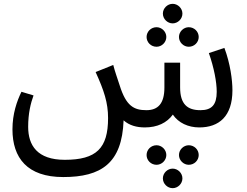

<svg xmlns="http://www.w3.org/2000/svg" viewBox="-20 -665 1288 1002"><path d="M45 10C45 159 122 259 310 259C508 259 617 187 625 -37C655 -10 694 0 736 0C801 0 851 -24 882 -67C911 -24 962 0 1020 0C1122 0 1193 -57 1193 -194C1193 -246 1182 -333 1151 -415L1070 -388C1097 -311 1111 -237 1111 -186C1111 -118 1085 -90 1026 -90C959 -90 920 -120 920 -209V-338H838V-208C838 -124 804 -90 744 -90C678 -90 638 -113 605 -218C594 -253 580 -290 571 -326L479 -289C523 -192 544 -129 544 -49C544 109 483 169 318 169C174 169 127 93 127 -3C127 -73 140 -126 155 -167L92 -186C68 -137 45 -71 45 10ZM797 -421C824 -421 848 -444 848 -472C848 -500 824 -523 797 -523C768 -523 745 -500 745 -472C745 -444 768 -421 797 -421ZM797 195C824 195 848 172 848 144C848 116 824 93 797 93C768 93 745 116 745 144C745 172 768 195 797 195ZM965 195C994 195 1017 172 1017 144C1017 116 994 93 965 93C938 93 914 116 914 144C914 172 938 195 965 195ZM965 -421C994 -421 1017 -444 1017 -472C1017 -500 994 -523 965 -523C938 -523 914 -500 914 -472C914 -444 938 -421 965 -421ZM881 -543C908 -543 932 -566 932 -594C932 -622 908 -645 881 -645C854 -645 830 -622 830 -594C830 -566 854 -543 881 -543ZM881 317C908 317 932 294 932 266C932 238 908 215 881 215C854 215 830 238 830 266C830 294 854 317 881 317Z"/></svg>

Font: FiraGO Unicode
Style: Regular
Weight: 400
Designer: bBox Type
Foundry: bBox Type GmbH
Version: Version 1.001;PS 001.001;hotconv 1.0.88;makeotf.lib2.5.64775